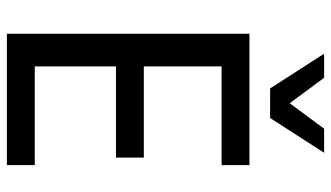

<svg xmlns="http://www.w3.org/2000/svg" viewBox="-222 -740 962 558"><g transform="rotate(90 259.0 -461.0)"><path d="M78 0V-705H460V-624H173V-398H438V-317H173V-81H460V0ZM237 -765 136 -922H206L280 -822L354 -922H424L323 -765Z"/></g></svg>

Font: Nunito Sans 10pt Condensed SemiBold
Style: Regular
Weight: 600
Width: 3
Designer: Vernon Adams
Foundry: Vernon Adams
Version: Version 3.101;gftools[0.9.27]